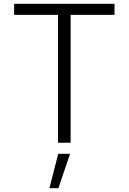

<svg xmlns="http://www.w3.org/2000/svg" viewBox="-20 -748 674 1006"><path d="M54 -670H284V0H350V-670H580V-728H54ZM239 238H286L347 58H285Z"/></svg>

Font: Wafeq Light
Style: Regular
Weight: 300
Designer: Rasmus Andersson & Azza Alameddine
Foundry: Google & TypeTogether
Version: Version 3.000;January 28, 2025;FontCreator 15.0.0.3014 64-bi